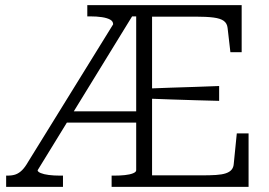

<svg xmlns="http://www.w3.org/2000/svg" viewBox="-20 -730 1052 750"><path d="M241 -295H528L537 -251H221ZM553 -384Q600 -386 646.5 -387.5Q693 -389 740.5 -390.5Q788 -392 836 -394V-336Q790 -337 743 -338.5Q696 -340 648.5 -341.5Q601 -343 553 -345ZM416 0V-44H426Q448 -44 467.5 -46Q487 -48 499.5 -53Q512 -58 512 -65V-666H496L127 -65Q127 -59 139 -54Q151 -49 170.5 -46.5Q190 -44 214 -44H226V0H4V-44H9Q29 -44 42 -49Q55 -54 66.5 -65.5Q78 -77 90 -98L422 -635Q422 -647 410 -653.5Q398 -660 378 -663Q358 -666 333 -666H321V-710H924V-526H880L869 -621Q867 -639 854 -648.5Q841 -658 814 -661.5Q787 -665 744 -665H574V-45H768Q800 -45 823.5 -46.5Q847 -48 862 -53Q877 -58 884.5 -67Q892 -76 893 -89L905 -209H951V0Z"/></svg>

Font: Roboto Serif 20pt ExtraLight
Style: Regular
Weight: 250
Version: Version 1.008